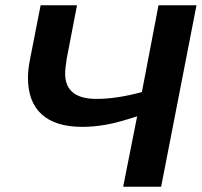

<svg xmlns="http://www.w3.org/2000/svg" viewBox="-20 -708 765 728"><path d="M447 0 500 -267Q463 -255 433.5 -247Q404 -239 381 -235Q358 -231 336 -229Q314 -227 292 -227Q190 -227 138 -274.5Q86 -322 86 -413Q86 -429 88 -446.5Q90 -464 94 -484L134 -688H272L233 -486Q227 -448 227 -429Q227 -333 346 -333Q423 -333 518 -359L581 -688H725L591 0Z"/></svg>

Font: Libra Sans Modern
Style: Bold Italic
Weight: 700
Italic angle: -12°
Foundry: Stefan Peev, Context Ltd
Version: Version 1.000